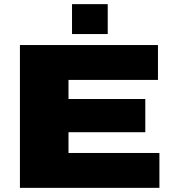

<svg xmlns="http://www.w3.org/2000/svg" viewBox="-20 -905 831 925"><path d="M76 0V-688H741V-520H310V-428H680V-268H310V-168H748V0ZM327 -741V-885H499V-741Z"/></svg>

Font: Archivo SemiExpanded Black
Style: Regular
Weight: 900
Width: 6
Designer: Hector Gatti
Foundry: Omnibus-Type
Version: Version 2.001